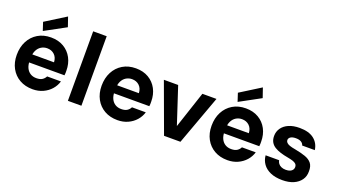

<svg xmlns="http://www.w3.org/2000/svg" viewBox="-64 -1315 3290 1869"><g transform="rotate(20 1580.5 -380.0)"><path d="M309 12Q232 12 174 -21Q116 -54 83.5 -113.5Q51 -173 51 -251Q51 -331 83 -392.5Q115 -454 173 -489Q231 -524 309 -524Q385 -524 441 -491Q497 -458 527.5 -400.5Q558 -343 558 -270Q558 -260 558 -247.5Q558 -235 556 -222H151V-306H417Q415 -355 385 -383.5Q355 -412 309 -412Q276 -412 248.5 -395.5Q221 -379 205 -347Q189 -315 189 -266V-236Q189 -196 203.5 -165.5Q218 -135 244.5 -118.5Q271 -102 307 -102Q345 -102 367 -116Q389 -130 401 -154H544Q530 -107 497 -69.5Q464 -32 416 -10Q368 12 309 12ZM210 -555 182 -640 393 -772 427 -673Z M672 0V-720H812V0Z M1188 12Q1111 12 1053 -21Q995 -54 962.5 -113.5Q930 -173 930 -251Q930 -331 962 -392.5Q994 -454 1052 -489Q1110 -524 1188 -524Q1264 -524 1320 -491Q1376 -458 1406.5 -400.5Q1437 -343 1437 -270Q1437 -260 1437 -247.5Q1437 -235 1435 -222H1030V-306H1296Q1294 -355 1264 -383.5Q1234 -412 1188 -412Q1155 -412 1127.5 -395.5Q1100 -379 1084 -347Q1068 -315 1068 -266V-236Q1068 -196 1082.5 -165.5Q1097 -135 1123.5 -118.5Q1150 -102 1186 -102Q1224 -102 1246 -116Q1268 -130 1280 -154H1423Q1409 -107 1376 -69.5Q1343 -32 1295 -10Q1247 12 1188 12Z M1668 0 1480 -512H1628L1753 -132L1879 -512H2025L1838 0Z M2327 12Q2250 12 2192 -21Q2134 -54 2101.5 -113.5Q2069 -173 2069 -251Q2069 -331 2101 -392.5Q2133 -454 2191 -489Q2249 -524 2327 -524Q2403 -524 2459 -491Q2515 -458 2545.5 -400.5Q2576 -343 2576 -270Q2576 -260 2576 -247.5Q2576 -235 2574 -222H2169V-306H2435Q2433 -355 2403 -383.5Q2373 -412 2327 -412Q2294 -412 2266.5 -395.5Q2239 -379 2223 -347Q2207 -315 2207 -266V-236Q2207 -196 2221.5 -165.5Q2236 -135 2262.5 -118.5Q2289 -102 2325 -102Q2363 -102 2385 -116Q2407 -130 2419 -154H2562Q2548 -107 2515 -69.5Q2482 -32 2434 -10Q2386 12 2327 12ZM2228 -555 2200 -640 2411 -772 2445 -673Z M2896 12Q2823 12 2772 -10.5Q2721 -33 2693.5 -72Q2666 -111 2662 -160H2802Q2805 -142 2816 -127Q2827 -112 2847 -103Q2867 -94 2894 -94Q2920 -94 2937.5 -101.5Q2955 -109 2963.5 -121.5Q2972 -134 2972 -149Q2972 -170 2960 -182Q2948 -194 2925.5 -201Q2903 -208 2870 -214Q2830 -221 2794.5 -232Q2759 -243 2732 -259.5Q2705 -276 2690 -302Q2675 -328 2675 -366Q2675 -411 2700 -447Q2725 -483 2771.5 -503.5Q2818 -524 2884 -524Q2979 -524 3032 -483Q3085 -442 3095 -371H2964Q2958 -393 2937.5 -405Q2917 -417 2883 -417Q2848 -417 2829 -404.5Q2810 -392 2810 -372Q2810 -358 2820.5 -346.5Q2831 -335 2853.5 -327Q2876 -319 2912 -313Q2976 -301 3020.5 -285.5Q3065 -270 3089 -240.5Q3113 -211 3112 -157Q3113 -106 3086 -68Q3059 -30 3011 -9Q2963 12 2896 12Z"/></g></svg>

Font: DM Sans 12pt ExtraBold
Style: Regular
Weight: 800
Version: Version 4.004;gftools[0.9.30]